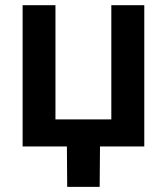

<svg xmlns="http://www.w3.org/2000/svg" viewBox="-20 -566 645 742"><path d="M67.4 0V-545.9H194.3V-104.5H410.2V-545.9H537.6V0ZM239.7 156.2 238.3 -31.2H366.7L365.2 156.2Z"/></svg>

Font: Inter SemiBold
Style: Regular
Weight: 600
Designer: Rasmus Andersson
Foundry: rsms
Version: Version 4.001;git-9221beed3